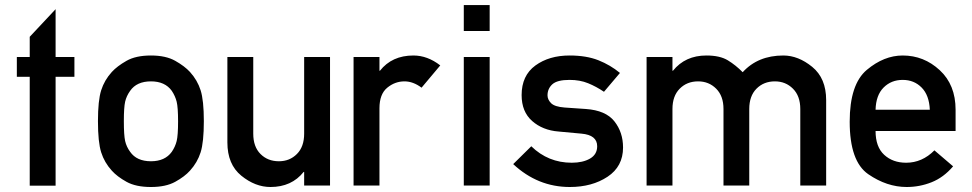

<svg xmlns="http://www.w3.org/2000/svg" viewBox="-20 -731 3834 757"><path d="M97.2 1V-428.2H46.4V-506.3H97.2V-585.9L199.2 -694.8V-506.3H273.4V-428.2H199.2V1Z M366.2 -253.4Q366.2 -335 378.9 -375Q391.6 -415 420.9 -447.3Q441.9 -470.2 478.8 -491.2Q515.6 -512.2 575.2 -512.2Q633.8 -512.2 670.9 -491.2Q708 -470.2 729 -447.3Q758.3 -415 771 -375Q783.7 -335 783.7 -253.4Q783.7 -170.4 771 -130.4Q758.3 -90.3 729 -58.1Q708 -34.7 670.9 -14.2Q633.8 6.3 575.2 6.3Q515.6 6.3 478.8 -14.2Q441.9 -34.7 420.9 -58.1Q391.6 -90.3 378.9 -130.4Q366.2 -170.4 366.2 -253.4ZM682.1 -252.4Q682.1 -307.6 676.5 -330.1Q670.9 -352.5 657.2 -373Q630.4 -410.2 575.2 -410.2Q519 -410.2 493.2 -373Q478.5 -352.5 473.4 -330.1Q468.3 -307.6 468.3 -253.4Q468.3 -197.8 473.4 -175Q478.5 -152.3 493.2 -132.3Q519 -95.2 575.2 -95.2Q630.4 -95.2 657.2 -132.3Q670.9 -152.3 676.5 -174.8Q682.1 -197.3 682.1 -252.4Z M876.5 -169.4V-506.3H978.5V-204.1Q978.5 -152.3 1007.1 -123.8Q1035.6 -95.2 1079.6 -95.2Q1122.1 -95.2 1150.6 -123.8Q1179.2 -152.3 1179.2 -204.1V-506.3H1281.2V0.5H1179.2V-53.2H1177.2Q1129.9 6.3 1046.4 6.3Q986.3 6.3 931.4 -38.3Q876.5 -83 876.5 -169.4Z M1374 0.5V-506.3H1476.1V-452.1H1478Q1525.4 -512.2 1609.9 -512.2Q1665.5 -512.2 1715.8 -473.1L1642.1 -385.3Q1608.9 -410.2 1574.7 -410.2Q1537.1 -410.2 1506.6 -385Q1476.1 -359.9 1476.1 -304.2V0.5Z M1808.6 0.5V-506.3H1910.6V0.5ZM1808.6 -608.9V-710.9H1910.6V-608.9Z M2003.4 -84 2074.7 -154.3Q2141.1 -89.4 2234.4 -89.4Q2277.8 -89.4 2306.2 -105.7Q2334.5 -122.1 2334.5 -154.3Q2334.5 -198.7 2272.5 -204.1L2182.6 -212.4Q2119.6 -217.3 2078.1 -253.9Q2036.6 -290.5 2036.6 -356Q2036.6 -433.1 2090.8 -472.7Q2145 -512.2 2225.6 -512.2Q2292 -512.2 2339.4 -493.4Q2386.7 -474.6 2424.3 -443.4L2361.3 -369.1Q2331.1 -389.6 2298.8 -402.8Q2266.6 -416 2225.6 -416Q2176.8 -416 2157.7 -398.7Q2138.7 -381.3 2138.7 -355Q2138.7 -338.4 2152.8 -324.2Q2167 -310.1 2205.6 -307.1L2289.6 -301.3Q2368.2 -295.9 2402.3 -252.7Q2436.5 -209.5 2436.5 -149.4Q2436.5 -74.7 2375.5 -34.2Q2314.5 6.3 2226.6 6.3Q2100.1 6.3 2003.4 -84Z M2529.3 0.5V-506.3H2631.3V-452.1H2633.3Q2681.6 -512.2 2765.1 -512.2Q2818.4 -512.2 2849.6 -493.2Q2880.9 -474.1 2908.2 -446.3Q2968.3 -512.2 3068.4 -512.2Q3127.4 -512.2 3182.4 -467.3Q3237.3 -422.4 3237.3 -336.4V0.5H3135.3V-301.3Q3135.3 -352.5 3106.4 -381.3Q3077.6 -410.2 3035.2 -410.2Q2991.2 -410.2 2962.6 -381.3Q2934.1 -352.5 2934.1 -301.3V0.5H2832.5V-301.3Q2832.5 -352.5 2803.7 -381.3Q2774.9 -410.2 2732.4 -410.2Q2688.5 -410.2 2659.9 -381.3Q2631.3 -352.5 2631.3 -301.3V0.5Z M3747.6 -214.4H3432.1Q3432.1 -151.9 3466.1 -120.6Q3500 -89.4 3552.7 -89.4Q3615.7 -89.4 3664.1 -138.2L3737.8 -75.2Q3700.2 -31.2 3653.1 -12.5Q3606 6.3 3554.7 6.3Q3476.6 6.3 3403.3 -44.2Q3330.1 -94.7 3330.1 -251Q3330.1 -398.9 3397.7 -455.6Q3465.3 -512.2 3539.1 -512.2Q3622.6 -512.2 3685.1 -454.3Q3747.6 -396.5 3747.6 -298.3ZM3432.1 -298.3H3646Q3643.6 -355.5 3613.8 -385.7Q3584 -416 3539.1 -416Q3493.7 -416 3463.6 -385.7Q3433.6 -355.5 3432.1 -298.3Z"/></svg>

Font: Alte DIN 1451 Mittelschrift
Style: Regular
Weight: 400
Designer: Peter Wiegel
Foundry: Peter Wiegel
Version: Version 1.002 September 20, 2019